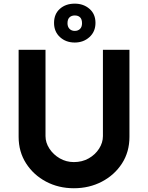

<svg xmlns="http://www.w3.org/2000/svg" viewBox="-20 -1004 796 1032"><path d="M224.6 -272.5Q224.6 -237.3 245.6 -205.1Q266.6 -172.9 301.3 -152.8Q335.9 -132.8 377 -132.8Q421.9 -132.8 457 -152.8Q492.2 -172.9 512.7 -205.1Q533.2 -237.3 533.2 -272.5V-736.3H675.8V-268.6Q675.8 -187.5 635.7 -125.5Q595.7 -63.5 527.8 -27.8Q460 7.8 377 7.8Q294.9 7.8 227.5 -27.8Q160.2 -63.5 120.1 -126Q80.1 -188.5 80.1 -268.6V-736.3H224.6ZM270.5 -880.9Q270.5 -928.7 301.8 -956.5Q333 -984.4 381.8 -984.4Q428.7 -984.4 460.9 -956.5Q493.2 -928.7 493.2 -880.9Q493.2 -834 460.9 -804.7Q428.7 -775.4 381.8 -775.4Q334 -775.4 302.2 -804.7Q270.5 -834 270.5 -880.9ZM342.8 -878.9Q342.8 -860.4 353.5 -849.1Q364.3 -837.9 381.8 -837.9Q399.4 -837.9 410.2 -848.6Q420.9 -859.4 420.9 -878.9Q420.9 -900.4 410.6 -910.6Q400.4 -920.9 381.8 -920.9Q364.3 -920.9 353.5 -910.6Q342.8 -900.4 342.8 -878.9Z"/></svg>

Font: Josefin Sans CFJ
Style: Bold
Weight: 700
Designer: Santiago Orozco
Foundry: Typemade
Version: Version 2.001